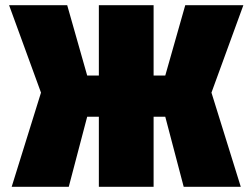

<svg xmlns="http://www.w3.org/2000/svg" viewBox="-20 -720 973 740"><path d="M25 0H245L316 -270H361V0H572V-270H617L688 0H908L795 -363L918 -700H694L617 -429H572V-700H361V-429H316L239 -700H15L138 -363Z"/></svg>

Font: Finlandica Black
Style: Regular
Weight: 900
Designer: Niklas Ekholm, Juho Hiilivirta, Jaakko Suomalainen
Foundry: Helsinki Type Studio
Version: Version 2.000;Glyphs 3.2 (3202)